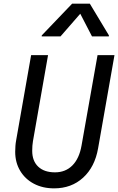

<svg xmlns="http://www.w3.org/2000/svg" viewBox="-20 -1019 649 1055"><path d="M277.5 16Q214.5 16 166.2 -9.5Q118 -35 90.8 -80.5Q63.5 -126 63.5 -185Q63.5 -202 64.8 -217.8Q66 -233.5 69 -249.5L151 -716H244L161 -243Q159 -232 158 -218.2Q157 -204.5 157 -190Q157 -134.5 190 -103.2Q223 -72 282 -72Q340 -72 377.8 -110Q415.5 -148 428 -219L516 -716H609L519 -204Q501 -101.5 436.8 -42.8Q372.5 16 277.5 16ZM209 -819 209.5 -824.5 376.5 -999H473.5L578.5 -824.5L578 -819H485.5L413 -959H434.5L312.5 -819Z"/></svg>

Font: Google Sans Code
Style: Italic
Weight: 400
Italic angle: -10°
Monospace: yes
Designer: Google Sans Code Authors
Foundry: Google LLC
Version: Version 6.000